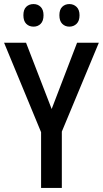

<svg xmlns="http://www.w3.org/2000/svg" viewBox="-20 -924 506 944"><path d="M234 -388 359 -714H466L284 -277V0H182V-274L0 -714H108ZM95 -849Q95 -877 109 -890.5Q123 -904 145 -904Q166 -904 180 -890Q194 -876 194 -849Q194 -821 180 -807Q166 -793 145 -793Q123 -793 109 -807Q95 -821 95 -849ZM272 -849Q272 -877 286 -890.5Q300 -904 321 -904Q342 -904 356.5 -890Q371 -876 371 -849Q371 -821 356.5 -807Q342 -793 321 -793Q300 -793 286 -807Q272 -821 272 -849Z"/></svg>

Font: Noto Sans Hebrew Condensed Medium
Style: Regular
Weight: 500
Width: 3
Designer: Monotype Design Team
Foundry: Monotype Imaging Inc.
Version: Version 2.004; ttfautohint (v1.8.4.7-5d5b)